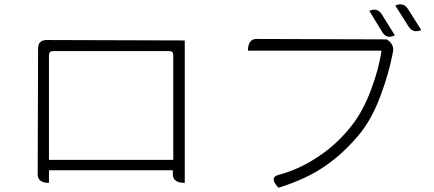

<svg xmlns="http://www.w3.org/2000/svg" viewBox="-20 -859 2040 902"><path d="M159 -631Q159 -671 199 -671L848 -669V0Q792 0 792 -40V-59H210V0Q157 0 157 -40ZM229 -619Q210 -619 210 -600V-108H794V-600Q794 -619 775 -619Z M1715 -808Q1753 -825 1774 -791L1835 -693Q1796 -674 1776 -708L1715 -808ZM1837 -833Q1876 -850 1897 -816L1959 -718Q1920 -701 1899 -735L1837 -833ZM1797 -674Q1836 -649 1825 -610Q1807 -514 1768 -410Q1729 -306 1677 -239Q1603 -146 1512 -82Q1421 -18 1288 23Q1244 -25 1287 -37Q1381 -61 1472 -121Q1564 -181 1633 -270Q1685 -336 1723 -437Q1761 -538 1772 -621H1145Q1145 -676 1185 -676Z"/></svg>

Font: Swei Half Moon CJK SC
Style: Light
Weight: 300
Version: Version 2.071